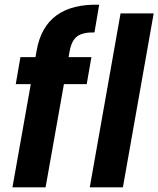

<svg xmlns="http://www.w3.org/2000/svg" viewBox="-20 -797 674 817"><path d="M33 0 111 -439H47L67 -554H131L136 -582Q171 -783 402 -777L382 -659Q332 -660 308 -642Q284 -624 276 -577L272 -554H369L349 -439H252L174 0ZM362 0 493 -740H634L503 0Z"/></svg>

Font: Poppins SemiBold
Style: Italic
Weight: 600
Italic angle: -10°
Designer: Ninad Kale (Devanagari), Jonny Pinhorn (Latin)
Foundry: Indian Type Foundry
Version: Version 3.200;PS 1.000;hotconv 16.6.54;makeotf.lib2.5.65590